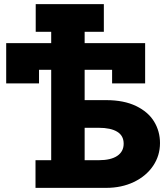

<svg xmlns="http://www.w3.org/2000/svg" viewBox="-20 -910 814 930"><path d="M755 -217Q755 -156 721.5 -106.5Q688 -57 628.5 -28.5Q569 0 494 0H152V-134H228V-572H169V-506H10V-701H228V-756H153V-890H483V-756H390V-701H683V-506H523V-572H390V-425H494Q580 -425 639 -396.5Q698 -368 726.5 -321Q755 -274 755 -217ZM579 -214Q579 -253 547.5 -272Q516 -291 458 -291H390V-134H458Q517 -134 548 -155Q579 -176 579 -214Z"/></svg>

Font: Arvo
Style: Bold
Weight: 700
Designer: Anton Koovit (Cyrillic Expansion: Cyreal)
Foundry: Anton Koovit, Yassin Baggar
Version: Version 3.000